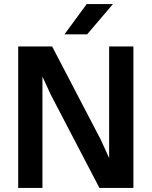

<svg xmlns="http://www.w3.org/2000/svg" viewBox="-20 -930 750 950"><path d="M232 -460 190 -551V0H70V-700H238L478 -240L520 -148V-700H640V0H472ZM409 -910H539L411 -760H299Z"/></svg>

Font: PT Root UI Web Bold
Style: Regular
Weight: 700
Designer: Vitaly Kuzmin
Foundry: ParaType Ltd.
Version: Version 1.000W